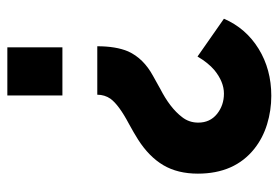

<svg xmlns="http://www.w3.org/2000/svg" viewBox="-138 -408 759 523"><g transform="rotate(-90 241.5 -146.5)"><path d="M243 -356H374V-506H243ZM234 -225Q217 -202 166 -175Q142 -162 123 -150Q76 -120 53 -81Q30 -42 30 13Q30 113 98 167Q127 190 164.5 201.5Q202 213 242 213Q314 213 370 178.5Q426 144 452 84L349 12Q332 41 312 58Q280 84 248 84Q216 84 192.5 65Q169 46 169 14Q169 -11 184 -30Q209 -63 262 -90Q260 -89 296 -109Q344 -135 363 -177Q377 -210 377 -261H245Q245 -241 234 -225Z"/></g></svg>

Font: RT Raleway ExtraBold
Style: Regular
Weight: 400
Designer: Matt McInerney, Pablo Impallari, Rodrigo Fuenzalida — Edited by Milan Moffatt in April 2016
Foundry: Matt McInerney, Pablo Impallari, Rodrigo Fuenzalida — Edited by Milan Moffatt in April 2016
Version: Version 3.001